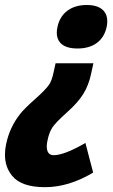

<svg xmlns="http://www.w3.org/2000/svg" viewBox="-63 -571 455 776"><path d="M356 -527.3Q370.6 -511.2 370.6 -485.4Q370.6 -474.6 368.2 -462.4Q358.9 -419.9 328.4 -397.5Q297.9 -375 250 -375Q202.1 -375 181.2 -397.5Q166.5 -413.6 166.5 -438.5Q166.5 -449.7 169.4 -462.4Q178.2 -504.4 209.2 -527.6Q240.2 -550.8 287.6 -550.8Q335 -550.8 356 -527.3ZM126 20Q126 56.2 154.3 56.2Q196.8 56.2 282.2 6.8L313.5 126.5Q214.8 185.5 118.9 185.5Q22.9 185.5 -14.2 139.2Q-43 104 -43 54.2Q-43 33.7 -38.1 10.7Q-23.9 -56.6 17.6 -109.4Q33.7 -130.4 78.1 -169.9Q122.6 -209.5 135.3 -229V-228.5Q146.5 -245.6 152.8 -275.4L161.6 -315.4H314.5L304.7 -270.5Q294.9 -225.6 273.4 -190.9Q252 -156.2 207 -116.2Q162.1 -76.2 147 -53.7H147.5Q135.3 -34.7 128.9 -2.9Q126 9.8 126 20Z"/></svg>

Font: Open Sans Hebrew Condensed Extra Bold
Style: Italic
Weight: 800
Width: 3
Italic angle: -12°
Foundry: Ascender Corporation, Yanek Iontef
Version: Version 2.001;PS 002.001;hotconv 1.0.70;makeotf.lib2.5.58329